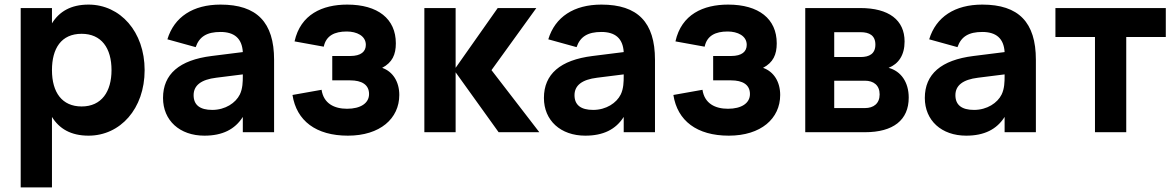

<svg xmlns="http://www.w3.org/2000/svg" viewBox="-20 -575 5115 835"><path d="M206 240V-66.5C237.5 -15.5 288 15 365 15C503 15 609 -102 609 -270C609 -437 503 -555 365 -555C288 -555 237.5 -524.5 206 -473.5V-540H70V240ZM335 -112C250 -112 206 -173 206 -270C206 -364 246 -428 335 -428C421 -428 465 -366 465 -270C465 -177 422 -112 335 -112Z M939 -555C819.5 -555 737.5 -501.5 708 -404L831 -370C847 -416 880 -436 939 -436C999 -436 1032.5 -408 1036 -348.5L900.5 -331.5C760 -314 689 -252.5 689 -149C689 -51 761.5 15 869 15C947 15 1001.5 -12 1036 -66.5V0H1172V-315C1172 -478 1097 -555 939 -555ZM1036 -251.5V-244C1036 -220 1035.5 -189.5 1023 -164C1005 -127.5 960 -97 903 -97C849.5 -97 822 -118.5 822 -161C822 -203.5 854.5 -229 920.5 -237Z M1493 15C1633 15 1716.5 -59.5 1716.5 -162C1716.5 -219 1689 -263.5 1642 -280C1686 -303 1701.5 -337.5 1701.5 -386.5C1701.5 -493.5 1623 -555 1490 -555C1382 -555 1287 -512.5 1261 -395L1388 -372C1398 -420 1435 -438 1488 -438C1531 -438 1571 -419.5 1571 -380C1571 -351 1550.5 -331.5 1503 -331.5H1425V-225.5H1503C1553 -225.5 1585 -207 1585 -166C1585 -126.5 1548.5 -102 1489.5 -102C1434 -102 1387.5 -124.5 1378.5 -184.5L1252 -162C1269.5 -49.5 1354.5 15 1493 15Z M1825.5 0H1961.5V-260.5L2148.5 0H2325.5L2117.5 -270L2312.5 -540H2144.5L1961.5 -280V-540H1825.5Z M2595.5 -555C2476 -555 2394 -501.5 2364.5 -404L2487.5 -370C2503.5 -416 2536.5 -436 2595.5 -436C2655.5 -436 2689 -408 2692.5 -348.5L2557 -331.5C2416.5 -314 2345.5 -252.5 2345.5 -149C2345.5 -51 2418 15 2525.5 15C2603.5 15 2658 -12 2692.5 -66.5V0H2828.5V-315C2828.5 -478 2753.5 -555 2595.5 -555ZM2692.5 -251.5V-244C2692.5 -220 2692 -189.5 2679.5 -164C2661.5 -127.5 2616.5 -97 2559.5 -97C2506 -97 2478.5 -118.5 2478.5 -161C2478.5 -203.5 2511 -229 2577 -237Z M3149.5 15C3289.5 15 3373 -59.5 3373 -162C3373 -219 3345.5 -263.5 3298.5 -280C3342.5 -303 3358 -337.5 3358 -386.5C3358 -493.5 3279.5 -555 3146.5 -555C3038.5 -555 2943.5 -512.5 2917.5 -395L3044.5 -372C3054.5 -420 3091.5 -438 3144.5 -438C3187.5 -438 3227.5 -419.5 3227.5 -380C3227.5 -351 3207 -331.5 3159.5 -331.5H3081.5V-225.5H3159.5C3209.5 -225.5 3241.5 -207 3241.5 -166C3241.5 -126.5 3205 -102 3146 -102C3090.5 -102 3044 -124.5 3035 -184.5L2908.5 -162C2926 -49.5 3011 15 3149.5 15Z M3741.5 0C3865 0 3932 -53 3932 -150.5C3932 -217.5 3898.5 -265.5 3844.5 -280C3887.5 -297 3914 -335 3914 -394.5C3914 -488 3845.5 -540 3721.5 -540H3482V0ZM3723 -435C3760.5 -435 3787 -421 3787 -381C3787 -341 3760.5 -327 3723 -327H3608V-435ZM3608 -105V-224H3741.5C3779 -224 3805.5 -204.5 3805.5 -164.5C3805.5 -124.5 3779 -105 3741.5 -105Z M4252 -555C4132.5 -555 4050.5 -501.5 4021 -404L4144 -370C4160 -416 4193 -436 4252 -436C4312 -436 4345.5 -408 4349 -348.5L4213.5 -331.5C4073 -314 4002 -252.5 4002 -149C4002 -51 4074.5 15 4182 15C4260 15 4314.5 -12 4349 -66.5V0H4485V-315C4485 -478 4410 -555 4252 -555ZM4349 -251.5V-244C4349 -220 4348.5 -189.5 4336 -164C4318 -127.5 4273 -97 4216 -97C4162.5 -97 4135 -118.5 4135 -161C4135 -203.5 4167.5 -229 4233.5 -237Z M4878 0V-414H5050V-540H4570V-414H4742V0Z"/></svg>

Font: Vela Sans ExtBd
Style: Regular
Weight: 800
Designer: Principal design: Mikhail Sharanda - project Manrope.
Design modification: Ravid Balaliev
Foundry: Mikhail Sharanda
Version: Version 1.001